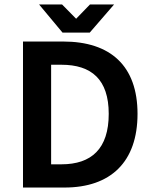

<svg xmlns="http://www.w3.org/2000/svg" viewBox="-20 -840 685 860"><path d="M269 0C475 0 596 -114 596 -330C596 -545 475 -654 263 -654H83V0ZM209 -550H255C390 -550 467 -484 467 -330C467 -174 390 -104 255 -104H209ZM321 -756 258 -820H155L260 -694H382L491 -820H383Z"/></svg>

Font: Falling Sky
Style: Med
Weight: 500
Designer: Paul D. Hunt
Foundry: Adobe Systems Incorporated
Version: Version 1.02